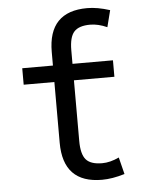

<svg xmlns="http://www.w3.org/2000/svg" viewBox="-54 -785 628 840"><g transform="rotate(-5 260.5 -365.0)"><path d="M453.1 -504.9V-432.6H275.4V-166Q275.4 -108.4 295.9 -84.5Q316.4 -60.5 367.2 -60.5Q402.3 -60.5 441.4 -79.1L460 -4.9Q405.3 11.7 360.4 11.7Q189.5 11.7 189.5 -166V-432.6H54.7V-504.9H189.5V-564.5Q189.5 -742.2 360.4 -742.2Q405.3 -742.2 460 -724.6L441.4 -651.4Q402.3 -668.9 367.2 -668.9Q317.4 -668.9 296.4 -645.5Q275.4 -622.1 275.4 -564.5V-504.9Z"/></g></svg>

Font: Gen Shin Gothic Regular
Style: Regular
Weight: 400
Designer: [Source Han Sans]
Ryoko NISHIZUKA  (kana & ideographs); Paul D. Hunt (Latin, Greek & Cyrillic); Wenlong ZHANG  (bopomofo
Version: Version 1.002.20150607